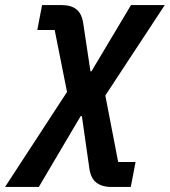

<svg xmlns="http://www.w3.org/2000/svg" viewBox="-98 -542 674 762"><path d="M145 -522Q185 -522 206.5 -504Q228 -486 233 -445L261 -259H265L422 -522H556L320 -163L371 101H440L421 200H344Q306 200 283.5 182Q261 164 256 122L227 -81H222L56 200H-78L168 -177L119 -423H50L69 -522Z"/></svg>

Font: IBM Plex Sans SmBld
Style: Italic
Weight: 600
Italic angle: -11°
Designer: Mike Abbink, Paul van der Laan, Pieter van Rosmalen
Foundry: Bold Monday
Version: Version 3.005